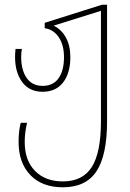

<svg xmlns="http://www.w3.org/2000/svg" viewBox="-20 -556 554 816"><path d="M59 47Q59 1 68 -34H95Q85 8 85 47Q85 126 129 170.5Q173 215 247 215Q331 215 370 154Q409 93 409 -41V-510L208 -447Q241 -431 260 -396.5Q279 -362 279 -313Q279 -246 248.5 -206Q218 -166 161 -166Q105 -166 74.5 -207Q44 -248 44 -314Q44 -328 46 -348H73Q70 -333 70 -314Q70 -258 93.5 -224.5Q117 -191 161 -191Q206 -191 229 -223.5Q252 -256 252 -313Q252 -365 229.5 -398Q207 -431 170 -436V-459L414 -536H435V-41Q435 104 390 172Q345 240 247 240Q159 240 109 188Q59 136 59 47Z"/></svg>

Font: Noto Sans Georgian Thin Narrow
Style: Regular
Weight: 250
Width: 4
Designer: Monotype Design team
Foundry: Monotype Imaging Inc.
Version: Version 1.000